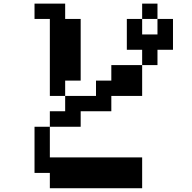

<svg xmlns="http://www.w3.org/2000/svg" viewBox="-20 -879 1040 1040"><path d="M750 -692.4H833V-776.4H750ZM167 -776.4V-859.4H333V-776.4H417V-442.4H333V-359.4H250V-776.4ZM167 57.6V-192.4H250V-276.4H333V-359.4H500V-442.4H583V-526.4H750V-359.4H583V-276.4H417V-192.4H250V-26.4H750V140.6H250V57.6ZM833 -776.4H917V-609.4H833V-526.4H750V-609.4H667V-776.4H750V-859.4H833Z"/></svg>

Font: KH Dot Dougenzaka 12
Style: Regular
Weight: 400
Designer: Original version for X68000 by Keitarou Hiraki (http://hp.vector.co.jp/authors/VA000874/) / TrueType conversion by Homem
Version: Version 1.00.20150527